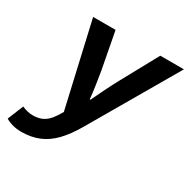

<svg xmlns="http://www.w3.org/2000/svg" viewBox="-204 -640 964 978"><g transform="rotate(30 278.0 -151.0)"><path d="M44 194Q17 194 -8 187Q-33 180 -48 170L-10 77Q2 83 19.5 87.5Q37 92 52 92Q79 92 99 85Q119 78 135 63.5Q151 49 165 27L183 -2L70 -496H202L243 -280Q249 -245 255.5 -200.5Q262 -156 265 -124H269Q284 -156 306 -200.5Q328 -245 347 -280L465 -496H604L307 14Q271 76 232.5 116Q194 156 148 175Q102 194 44 194Z"/></g></svg>

Font: Source Code Pro ExtraLight
Style: Bold Italic
Weight: 700
Italic angle: -11°
Monospace: yes
Version: Version 1.016;hotconv 1.0.116;makeotfexe 2.5.65601